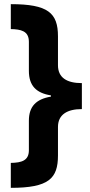

<svg xmlns="http://www.w3.org/2000/svg" viewBox="-20 -740 435 924"><path d="M32 44V164C215 164 259 119 259 8V-129C259 -189 304 -215 374 -215V-340C302 -340 259 -366 259 -426V-565C259 -678 211 -720 32 -720V-600C79 -599 119 -592 119 -539V-399C119 -327 155 -292 225 -281V-275C154 -263 119 -228 119 -159V-17C119 33 84 43 32 44Z"/></svg>

Font: Noto Sans Arabic UI SmCn XBd
Style: Regular
Weight: 800
Width: 4
Designer: Monotype Design Team, Nadine Chahine and Nizar Qandah
Foundry: Monotype Imaging Inc.
Version: Version 2.010